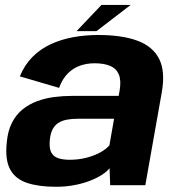

<svg xmlns="http://www.w3.org/2000/svg" viewBox="-20 -738 705 765"><path d="M202.7 6.2Q241.6 6.2 275.8 -0.3Q310 -6.8 338 -17.6Q366 -28.4 386.1 -41.4Q406.1 -54.3 416.5 -67.8L419 0H559L624.5 -369.8Q639.4 -453.2 614.1 -503.3Q588.7 -553.4 527.2 -576Q465.6 -598.6 371.5 -598.6Q319.7 -598.6 271.6 -589.8Q223.6 -581 182.2 -561.9Q140.8 -542.8 109.3 -511.1Q77.8 -479.5 59 -433.7L215.4 -387.9Q229 -424.7 250.9 -446.1Q272.8 -467.5 299.8 -476.7Q326.8 -485.9 356.1 -485.9Q393.5 -485.9 418.3 -475.7Q443 -465.5 453.2 -441.9Q463.3 -418.3 456.9 -378.7L452.8 -355.9H265.7Q230.7 -355.9 195.2 -351.3Q159.7 -346.7 127.6 -334.7Q95.5 -322.7 69.7 -301.9Q43.9 -281 27.4 -248.5Q10.9 -215.9 6.9 -170Q-0.3 -101.5 20.4 -63.2Q41.1 -24.9 87.4 -9.4Q133.8 6.2 202.7 6.2ZM258.2 -101.4Q230.2 -101.4 211 -108Q191.9 -114.7 183.5 -132.1Q175.2 -149.6 178.7 -182.4Q181.3 -208.5 190.7 -224.8Q200.1 -241.2 214.9 -249.7Q229.6 -258.3 248.5 -261.5Q267.3 -264.8 289.3 -264.8H434.5L415.9 -158.9Q403.2 -143.8 379.2 -130.6Q355.1 -117.4 323.9 -109.4Q292.7 -101.4 258.2 -101.4ZM285.1 -614H364.5L500.7 -718.4H384.3Z"/></svg>

Font: Anybody Thin
Style: Italic
Weight: 100
Italic angle: -10°
Designer: Tyler Finck
Foundry: Etcetera Type Company
Version: Version 1.114;gftools[0.9.25]